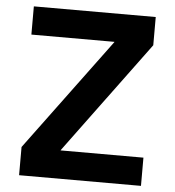

<svg xmlns="http://www.w3.org/2000/svg" viewBox="-52 -779 753 827"><g transform="rotate(5 324.5 -365.0)"><path d="M61 0V-122L420 -607V-608H61V-730H588V-608L230 -123V-122H588V0Z"/></g></svg>

Font: M PLUS 2
Style: Bold
Weight: 700
Designer: Coji Morishita
Foundry: UNDERFOREST DESIGN
Version: Version 1.001